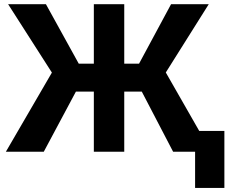

<svg xmlns="http://www.w3.org/2000/svg" viewBox="-20 -731 1109 925"><path d="M663.1 -289.6H578.6V0H432.1V-289.6H345.7L190.9 0H8.3L230 -381.3L19 -710.9H201.2L359.4 -424.3H432.1V-710.9H578.6V-424.3H649.9L804.2 -710.9H985.8L778.8 -381.8L997.1 0H814ZM1061 174.3H919.9V-100.1H1061Z"/></svg>

Font: SteelSelectRoboto
Style: Roboto-Bold
Weight: 700
Designer: Google
Version: Version 2.137; 2017